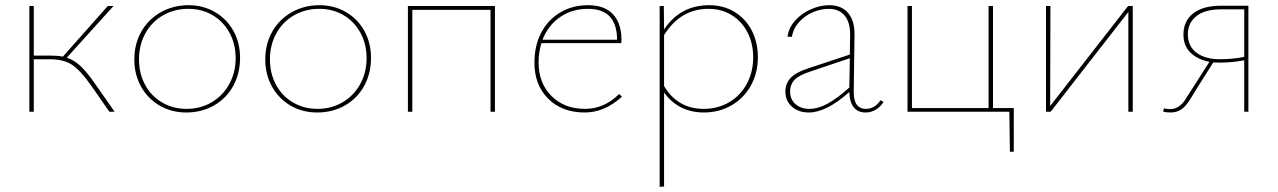

<svg xmlns="http://www.w3.org/2000/svg" viewBox="-20 -430 4919 739"><path d="M421 0H401L332 -99Q290 -159 257.5 -180.5Q225 -202 171 -202H110V0H93V-407H110V-216H174Q203 -216 222 -212L395 -407H417L237 -208Q267 -198 291.5 -174.5Q316 -151 347 -106Z M497 -201Q497 -261 524 -308.5Q551 -356 599 -383Q647 -410 706 -410Q762 -410 807.5 -383.5Q853 -357 878.5 -311Q904 -265 904 -207Q904 -147 877.5 -99Q851 -51 803.5 -24Q756 3 697 3Q640 3 594.5 -23.5Q549 -50 523 -96.5Q497 -143 497 -201ZM887 -206Q887 -260 863.5 -303.5Q840 -347 798.5 -371.5Q757 -396 705 -396Q651 -396 607.5 -371Q564 -346 539.5 -301.5Q515 -257 515 -202Q515 -147 538.5 -103.5Q562 -60 604 -35.5Q646 -11 698 -11Q752 -11 795 -36.5Q838 -62 862.5 -106.5Q887 -151 887 -206Z M1001 -201Q1001 -261 1028 -308.5Q1055 -356 1103 -383Q1151 -410 1210 -410Q1266 -410 1311.5 -383.5Q1357 -357 1382.5 -311Q1408 -265 1408 -207Q1408 -147 1381.5 -99Q1355 -51 1307.5 -24Q1260 3 1201 3Q1144 3 1098.5 -23.5Q1053 -50 1027 -96.5Q1001 -143 1001 -201ZM1391 -206Q1391 -260 1367.5 -303.5Q1344 -347 1302.5 -371.5Q1261 -396 1209 -396Q1155 -396 1111.5 -371Q1068 -346 1043.5 -301.5Q1019 -257 1019 -202Q1019 -147 1042.5 -103.5Q1066 -60 1108 -35.5Q1150 -11 1202 -11Q1256 -11 1299 -36.5Q1342 -62 1366.5 -106.5Q1391 -151 1391 -206Z M1885 0H1868V-392H1567V0H1550V-407H1885Z M2374 -58Q2307 3 2231 3Q2143 3 2090 -50Q2037 -103 2037 -189Q2037 -255 2063.5 -305Q2090 -355 2137 -382.5Q2184 -410 2243 -410Q2308 -410 2340 -374.5Q2372 -339 2372 -277Q2372 -268 2371 -264H2064Q2053 -229 2053 -190Q2053 -110 2102.5 -60.5Q2152 -11 2232 -11Q2305 -11 2363 -68ZM2068 -277H2355Q2355 -396 2243 -396Q2182 -396 2136 -364.5Q2090 -333 2068 -277Z M2897 -210Q2897 -149 2870 -100.5Q2843 -52 2795.5 -24.5Q2748 3 2689 3Q2641 3 2602 -16.5Q2563 -36 2536 -74V288L2519 289V-407H2535L2536 -317Q2599 -410 2709 -410Q2765 -410 2807.5 -384Q2850 -358 2873.5 -312.5Q2897 -267 2897 -210ZM2879 -209Q2879 -263 2857 -305.5Q2835 -348 2796 -372Q2757 -396 2707 -396Q2599 -396 2536 -295V-99Q2561 -56 2599.5 -33.5Q2638 -11 2688 -11Q2743 -11 2786.5 -36.5Q2830 -62 2854.5 -107.5Q2879 -153 2879 -209Z M3381 -38Q3369 -19 3351 -8Q3333 3 3312 3Q3282 3 3266 -17Q3250 -37 3249 -76Q3161 3 3093 3Q3054 3 3028.5 -19Q3003 -41 3003 -78Q3003 -109 3023.5 -130.5Q3044 -152 3091 -167L3251 -220L3252 -294Q3253 -344 3231 -370Q3209 -396 3170 -396Q3140 -396 3109 -383Q3078 -370 3055.5 -345Q3033 -320 3028 -288L3011 -289Q3016 -324 3041 -351.5Q3066 -379 3101.5 -394.5Q3137 -410 3172 -410Q3219 -410 3244.5 -380Q3270 -350 3269 -294L3266 -81Q3264 -11 3313 -11Q3347 -11 3369 -44ZM3095 -11Q3129 -11 3165.5 -31Q3202 -51 3249 -93L3251 -206L3097 -154Q3054 -140 3037.5 -122Q3021 -104 3021 -79Q3021 -47 3042 -29Q3063 -11 3095 -11Z M3882 154H3867L3865 0H3473V-407H3490V-14H3785V-407H3802V-14H3882Z M4340 0H4323V-384L4024 0H4006V-407H4023L4022 -22L4322 -407H4340Z M4785 -408V0H4769V-198Q4721 -189 4675 -189Q4658 -189 4650 -190L4588 -92Q4584 -86 4564.5 -53.5Q4545 -21 4527 -9Q4509 3 4486 3Q4472 3 4457 0L4460 -13Q4472 -10 4483 -10Q4502 -10 4516 -19.5Q4530 -29 4539 -42Q4548 -55 4575 -98L4635 -192Q4589 -201 4562 -227.5Q4535 -254 4535 -297Q4535 -349 4572.5 -378.5Q4610 -408 4680 -408ZM4769 -211V-394H4679Q4618 -394 4585 -368Q4552 -342 4552 -298Q4552 -252 4585.5 -227Q4619 -202 4675 -202Q4723 -202 4769 -211Z"/></svg>

Font: Ysabeau Thin
Style: Regular
Weight: 200
Designer: Christian Thalmann (Catharsis Fonts)
Version: Version 0.003